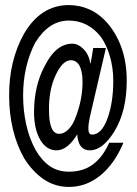

<svg xmlns="http://www.w3.org/2000/svg" viewBox="-20 -680 540 756"><path d="M305 -358Q305 -401 291 -425Q278 -443 260 -443Q228 -443 202 -390Q186 -358 179 -321Q172 -284 173 -244Q173 -200 183 -176.5Q193 -153 213 -153Q232 -153 250 -171Q268 -189 280 -224Q305 -291 305 -358ZM479 -362Q479 -303 467 -253Q455 -203 430 -162Q384 -88 334 -88Q288 -88 284 -151Q267 -122 246 -105Q225 -88 202 -88Q183 -88 166.5 -98.5Q150 -109 137 -132Q114 -174 114 -238Q114 -342 156 -420Q200 -508 265 -508Q288 -508 309.5 -486Q331 -464 336 -428Q342 -456 347 -491H397L334 -220Q328 -193 328 -174Q328 -150 342 -150Q380 -150 403 -213Q426 -276 426 -362Q426 -412 413 -457.5Q400 -503 377 -535Q353 -566 321 -582.5Q289 -599 251 -599Q173 -599 120 -514V-515Q71 -421 71 -304Q71 -246 83 -190.5Q95 -135 121 -88Q146 -46 177.5 -25Q209 -4 251 -4Q308 -4 346.5 -33Q385 -62 410 -118H466Q431 -35 375.5 10.5Q320 56 251 56Q197 56 153 26.5Q109 -3 75 -57Q46 -108 31 -170.5Q16 -233 16 -302Q15 -441 75 -548Q141 -660 251 -660Q295 -660 335 -641.5Q375 -623 408 -583Q442 -541 460.5 -486Q479 -431 479 -362Z"/></svg>

Font: NanumGothicCoding
Style: Regular
Weight: 400
Monospace: yes
Designer: Kwon Bruce; Nicolas Noh; Sung-woo Choi; Go-un Cha; Soo-hyun Park;
Foundry: NHN Corporation
Version: Version 2.000;PS 1;hotconv 1.0.49;makeotf.lib2.0.14853